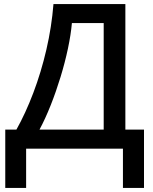

<svg xmlns="http://www.w3.org/2000/svg" viewBox="-20 -734 753 948"><path d="M599 -714V-94H691V194H587V0H109V194H6V-94H61Q106 -174 144.5 -275.5Q183 -377 209 -489Q235 -601 244 -714ZM335 -620Q330 -563 315.5 -494.5Q301 -426 279 -354Q257 -282 230.5 -215Q204 -148 175 -94H492V-620Z"/></svg>

Font: Noto Sans Medium
Style: Regular
Weight: 500
Designer: Monotype Design Team
Foundry: Monotype Imaging Inc.
Version: Version 2.007